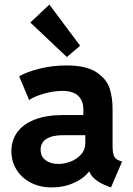

<svg xmlns="http://www.w3.org/2000/svg" viewBox="-20 -819 586 847"><path d="M30.3 -152.3Q30.3 -199.7 56.2 -235.6Q82 -271.5 133.3 -291.5Q184.6 -311.5 257.8 -311.5H347.7V-336.9Q347.7 -373.5 325.4 -395.8Q303.2 -418 254.9 -418Q217.8 -418 176.3 -406.5Q134.8 -395 108.4 -377.9L64.5 -482.4Q97.7 -502 154.8 -516.1Q211.9 -530.3 273.4 -530.3Q361.3 -530.3 406.2 -499.8Q451.2 -469.2 463.9 -428.5Q476.6 -387.7 476.6 -338.9V-175.8Q476.6 -145 482.9 -130.6Q489.3 -116.2 506.8 -110.4L518.6 -106.4L469.7 7.8L454.1 2Q390.6 -22 373.5 -62.5H372.6Q350.6 -32.2 305.9 -12.2Q261.2 7.8 208 7.8Q156.2 7.8 115.7 -13.2Q75.2 -34.2 52.7 -70.8Q30.3 -107.4 30.3 -152.3ZM238.3 -95.7Q262.2 -95.7 289.8 -105.7Q317.4 -115.7 336.9 -137Q356.4 -158.2 356.4 -189.5V-222.7H258.8Q210.9 -222.7 185.1 -206.5Q159.2 -190.4 159.2 -158.2Q159.2 -128.9 180.9 -112.3Q202.6 -95.7 238.3 -95.7ZM113.8 -719.7 197.8 -798.8 333.5 -617.2 274.9 -567.4Z"/></svg>

Font: Reddit Sans Fudge
Style: Bold
Weight: 700
Designer: Stephen Hutchings
Foundry: Reddit
Version: Version 1.013